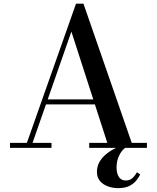

<svg xmlns="http://www.w3.org/2000/svg" viewBox="-20 -784 832 1018"><path d="M217 -230.5V-257H541V-230.5ZM422.5 -764.5 678.5 -26.5H759V0H453V-26.5H549L358.5 -616.5L152.5 -26.5H253V0H33V-26.5H122.5L383 -764.5ZM606 213.5Q578.5 213.5 553 204.5Q527.5 195.5 510.8 176.5Q494 157.5 494 127.5Q494 97.5 507.8 74Q521.5 50.5 544 32.2Q566.5 14 592.8 1.2Q619 -11.5 643.5 -19.5L651 -4.5Q637 3 625 18.8Q613 34.5 605.5 56.2Q598 78 598 104Q598 135 610.2 154Q622.5 173 646.5 173Q668.5 173 682.5 160Q696.5 147 706 129.5L723.5 141Q716.5 155 703.5 172Q690.5 189 667.2 201.2Q644 213.5 606 213.5Z"/></svg>

Font: Bodoni Moda SC 9pt Medium
Style: Regular
Weight: 500
Designer: Owen Earl
Foundry: indestructible type
Version: Version 2.005